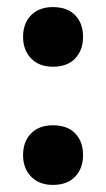

<svg xmlns="http://www.w3.org/2000/svg" viewBox="-20 -516 299 541"><path d="M129 5Q90 5 67.5 -18.5Q45 -42 45 -79Q45 -117 67.5 -140Q90 -163 129 -163Q170 -163 192 -140Q214 -117 214 -79Q214 -42 192 -18.5Q170 5 129 5ZM129 -328Q90 -328 67.5 -351.5Q45 -375 45 -412Q45 -450 67.5 -473Q90 -496 129 -496Q170 -496 192 -473Q214 -450 214 -412Q214 -375 192 -351.5Q170 -328 129 -328Z"/></svg>

Font: Chiron GoRound TC
Style: Bold
Weight: 700
Designer: Ryoko NISHIZUKA 西塚涼子 (kana, bopomofo & ideographs); Paul D. Hunt (Latin, Greek & Cyrillic); Sandoll Communications 산돌커뮤니
Foundry: Adobe
Version: Version 1.000;hotconv 1.1.1;makeotfexe 2.6.0